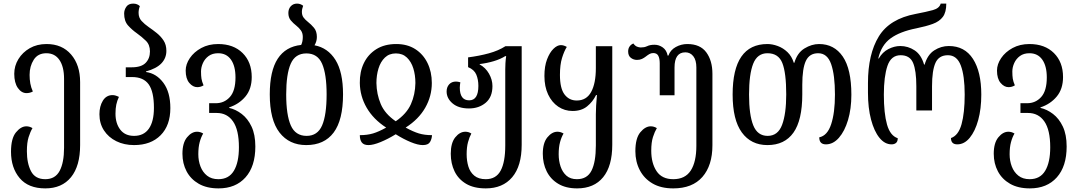

<svg xmlns="http://www.w3.org/2000/svg" viewBox="-20 -792 5972 1064"><path d="M231 252Q137 252 89 195Q41 138 41 49Q41 -25 68.5 -58.5Q96 -92 126 -92Q144 -92 160 -82Q148 -62 138.5 -32Q129 -2 129 46Q129 113 152 157Q175 201 231 201Q286 201 310.5 155Q335 109 335 27V-355Q335 -422 309.5 -459.5Q284 -497 237 -497Q190 -497 167 -461Q144 -425 144 -377Q144 -352 148 -329.5Q152 -307 162 -285Q146 -276 127 -276Q99 -276 79 -304.5Q59 -333 59 -383Q59 -427 82 -464.5Q105 -502 145 -525Q185 -548 238 -548Q324 -548 374 -490Q424 -432 424 -337V12Q424 128 373.5 190Q323 252 231 252Z M723 12Q668 12 624.5 -9.5Q581 -31 556 -69.5Q531 -108 531 -159Q531 -203 550 -234Q569 -265 604 -265Q619 -265 639 -255Q629 -234 624.5 -212.5Q620 -191 620 -162Q620 -108 646.5 -73.5Q673 -39 723 -39Q777 -39 805 -79Q833 -119 833 -194Q833 -284 804 -324.5Q775 -365 712 -365H677V-419H710Q763 -419 787 -443.5Q811 -468 811 -507Q811 -544 788.5 -566Q766 -588 738 -608Q711 -627 689.5 -651Q668 -675 668 -717Q668 -737 680 -754.5Q692 -772 718 -772Q731 -772 740 -768Q749 -764 755 -758Q748 -740 748 -721Q748 -694 764.5 -676Q781 -658 804 -642Q826 -627 848.5 -609Q871 -591 886.5 -567.5Q902 -544 902 -510Q902 -470 874.5 -441Q847 -412 789 -396V-393Q847 -385 885.5 -333Q924 -281 924 -193Q924 -97 870 -42.5Q816 12 723 12Z M1191 252Q1126 252 1081.5 226.5Q1037 201 1014 157.5Q991 114 991 60Q991 0 1016.5 -31Q1042 -62 1072 -62Q1090 -62 1106 -52Q1094 -32 1086.5 -4Q1079 24 1079 63Q1079 99 1091 130.5Q1103 162 1127.5 181.5Q1152 201 1190 201Q1248 201 1276 154.5Q1304 108 1304 24Q1304 -72 1271.5 -119Q1239 -166 1181 -166H1139V-220H1176Q1223 -220 1254 -254.5Q1285 -289 1285 -363Q1285 -426 1260 -461.5Q1235 -497 1189 -497Q1157 -497 1136 -481.5Q1115 -466 1104.5 -442.5Q1094 -419 1094 -396Q1094 -372 1096.5 -356Q1099 -340 1108 -319Q1092 -309 1073 -309Q1049 -309 1029 -332.5Q1009 -356 1009 -401Q1009 -436 1032 -470Q1055 -504 1095.5 -526Q1136 -548 1189 -548Q1274 -548 1324.5 -498Q1375 -448 1375 -365Q1375 -299 1340 -257Q1305 -215 1250 -197V-194Q1286 -186 1319.5 -160.5Q1353 -135 1374 -90.5Q1395 -46 1395 20Q1395 130 1340.5 191Q1286 252 1191 252Z M1723 -541Q1797 -527 1839 -460Q1881 -393 1881 -269Q1881 -127 1829 -57.5Q1777 12 1677 12Q1583 12 1529 -57.5Q1475 -127 1475 -269Q1475 -399 1519 -466.5Q1563 -534 1649 -543Q1658 -561 1658 -587Q1658 -609 1647.5 -623.5Q1637 -638 1623 -649Q1605 -663 1591.5 -679Q1578 -695 1578 -720Q1578 -743 1591.5 -757.5Q1605 -772 1626 -772Q1637 -772 1645.5 -768.5Q1654 -765 1660 -760Q1653 -742 1653 -726Q1653 -707 1662.5 -694.5Q1672 -682 1686 -671Q1704 -657 1720 -638Q1736 -619 1736 -587Q1736 -563 1723 -541ZM1679 -39Q1740 -39 1765 -97Q1790 -155 1790 -269Q1790 -381 1765 -438.5Q1740 -496 1678 -496Q1616 -496 1591 -438.5Q1566 -381 1566 -269Q1566 -155 1591.5 -97Q1617 -39 1679 -39Z M2022 12Q1996 12 1985 -2.5Q1974 -17 1974 -43Q2015 -43 2047 -52.5Q2079 -62 2120 -85Q2049 -131 2012 -195Q1975 -259 1974 -332Q1973 -394 1996.5 -442.5Q2020 -491 2065.5 -519.5Q2111 -548 2176 -548Q2237 -548 2281 -520Q2325 -492 2349 -443Q2373 -394 2373 -332Q2373 -259 2336.5 -195Q2300 -131 2228 -85Q2270 -62 2301.5 -52.5Q2333 -43 2374 -43Q2373 -22 2363 -5Q2353 12 2323 12Q2296 12 2256 -4.5Q2216 -21 2173 -48Q2129 -21 2088.5 -4.5Q2048 12 2022 12ZM2173 -120Q2233 -161 2257 -214.5Q2281 -268 2282 -332Q2282 -376 2270.5 -413Q2259 -450 2235 -473Q2211 -496 2174 -496Q2137 -496 2113 -473Q2089 -450 2077.5 -412.5Q2066 -375 2066 -332Q2067 -270 2090 -215.5Q2113 -161 2173 -120Z M2672 252Q2606 252 2563 226.5Q2520 201 2499 157.5Q2478 114 2478 60Q2478 0 2503 -31Q2528 -62 2559 -62Q2577 -62 2592 -52Q2581 -32 2573.5 -4Q2566 24 2566 63Q2566 99 2575.5 130.5Q2585 162 2608.5 181.5Q2632 201 2672 201Q2729 201 2754.5 153.5Q2780 106 2780 14V-408Q2780 -424 2781 -442Q2782 -460 2785 -481H2780Q2753 -464 2716 -453Q2679 -442 2638 -437V-435Q2671 -417 2690 -383.5Q2709 -350 2709 -315Q2709 -254 2671.5 -222.5Q2634 -191 2579 -191Q2521 -191 2488 -219Q2455 -247 2455 -285Q2455 -309 2469 -324.5Q2483 -340 2507 -340Q2517 -340 2531 -336Q2530 -329 2529 -321Q2528 -313 2528 -307Q2528 -236 2580 -236Q2631 -236 2631 -316Q2631 -351 2619.5 -378.5Q2608 -406 2574 -420V-474Q2636 -482 2689 -496.5Q2742 -511 2781 -536H2871V10Q2871 128 2818.5 190Q2766 252 2672 252Z M3178 252Q3116 252 3073.5 226.5Q3031 201 3009.5 157.5Q2988 114 2988 60Q2988 0 3013.5 -31Q3039 -62 3069 -62Q3087 -62 3103 -52Q3091 -32 3083.5 -4Q3076 24 3076 63Q3076 99 3086.5 130.5Q3097 162 3119 181.5Q3141 201 3177 201Q3234 201 3258 153.5Q3282 106 3282 14V-159Q3282 -180 3283.5 -206.5Q3285 -233 3288 -265H3283Q3265 -228 3233.5 -202.5Q3202 -177 3153 -177Q3109 -177 3073.5 -201Q3038 -225 3017.5 -268.5Q2997 -312 2997 -371Q2997 -425 3011.5 -463Q3026 -501 3047 -521.5Q3068 -542 3088 -542Q3104 -542 3121 -532Q3106 -508 3094.5 -470.5Q3083 -433 3083 -377Q3083 -302 3108.5 -268.5Q3134 -235 3176 -235Q3230 -235 3256 -282.5Q3282 -330 3282 -414V-536H3373V10Q3373 128 3322.5 190Q3272 252 3178 252Z M3711 252Q3643 252 3596.5 225Q3550 198 3525.5 151Q3501 104 3501 46Q3501 -26 3528.5 -59Q3556 -92 3586 -92Q3604 -92 3620 -82Q3608 -62 3598.5 -32.5Q3589 -3 3589 43Q3589 112 3618.5 156.5Q3648 201 3711 201Q3777 201 3808 153Q3839 105 3839 16V-418Q3839 -459 3822 -480.5Q3805 -502 3778 -502Q3718 -502 3718 -418V-264H3636V-441Q3636 -468 3628 -483Q3620 -498 3600 -498Q3588 -498 3578 -492Q3568 -486 3558 -478Q3549 -471 3537.5 -465.5Q3526 -460 3510 -460Q3491 -460 3476 -471.5Q3461 -483 3461 -507Q3461 -523 3469 -534.5Q3477 -546 3490 -551Q3499 -538 3510 -533.5Q3521 -529 3531 -529Q3541 -529 3549 -530.5Q3557 -532 3566 -536Q3582 -544 3607 -544Q3632 -544 3653 -529Q3674 -514 3680 -484H3684Q3695 -515 3725 -531.5Q3755 -548 3789 -548Q3860 -548 3894 -502Q3928 -456 3928 -383V13Q3928 125 3872.5 188.5Q3817 252 3711 252Z M4233 12Q4142 12 4091 -58Q4040 -128 4040 -268Q4040 -548 4233 -548Q4260 -548 4290 -537Q4320 -526 4344 -503Q4368 -480 4379 -444H4382Q4398 -499 4438 -523.5Q4478 -548 4519 -548Q4603 -548 4650.5 -478.5Q4698 -409 4698 -267Q4698 -189 4679.5 -127Q4661 -65 4629 -28.5Q4597 8 4557 8Q4520 8 4520 -31Q4565 -40 4586 -103.5Q4607 -167 4607 -268Q4607 -376 4586 -436.5Q4565 -497 4514 -497Q4466 -497 4446 -455Q4426 -413 4426 -322V-269Q4426 -126 4377 -57Q4328 12 4233 12ZM4234 -39Q4291 -39 4314 -100Q4337 -161 4337 -269Q4337 -388 4315.5 -442.5Q4294 -497 4233 -497Q4177 -497 4154 -439Q4131 -381 4131 -268Q4131 -155 4154.5 -97Q4178 -39 4234 -39Z M4921 8Q4883 8 4853.5 -28.5Q4824 -65 4807 -129.5Q4790 -194 4790 -278V-332Q4790 -492 4850 -590Q4910 -688 5055 -715Q5113 -726 5149.5 -736Q5186 -746 5193 -772H5224Q5224 -724 5205 -698.5Q5186 -673 5149 -659.5Q5112 -646 5058 -635Q4967 -617 4915.5 -579.5Q4864 -542 4847 -468H4850Q4870 -503 4903 -520Q4936 -537 4969 -537Q5012 -537 5048.5 -513Q5085 -489 5101 -434H5104Q5120 -489 5157.5 -513Q5195 -537 5238 -537Q5326 -537 5372 -465.5Q5418 -394 5418 -268Q5418 -189 5401 -127Q5384 -65 5354 -28.5Q5324 8 5285 8Q5250 8 5250 -27Q5291 -41 5308.5 -103.5Q5326 -166 5326 -268Q5326 -372 5304.5 -429Q5283 -486 5233 -486Q5183 -486 5164 -443.5Q5145 -401 5145 -314V-180H5058V-314Q5058 -401 5040 -443.5Q5022 -486 4971 -486Q4918 -486 4898 -427Q4878 -368 4878 -268Q4878 -164 4895.5 -102Q4913 -40 4955 -26Q4955 -8 4945.5 0Q4936 8 4921 8Z M5687 252Q5622 252 5577.5 226.5Q5533 201 5510 157.5Q5487 114 5487 60Q5487 0 5512.5 -31Q5538 -62 5568 -62Q5586 -62 5602 -52Q5590 -32 5582.5 -4Q5575 24 5575 63Q5575 99 5587 130.5Q5599 162 5623.5 181.5Q5648 201 5686 201Q5744 201 5772 154.5Q5800 108 5800 24Q5800 -72 5767.5 -119Q5735 -166 5677 -166H5635V-220H5672Q5719 -220 5750 -254.5Q5781 -289 5781 -363Q5781 -426 5756 -461.5Q5731 -497 5685 -497Q5653 -497 5632 -481.5Q5611 -466 5600.5 -442.5Q5590 -419 5590 -396Q5590 -372 5592.5 -356Q5595 -340 5604 -319Q5588 -309 5569 -309Q5545 -309 5525 -332.5Q5505 -356 5505 -401Q5505 -436 5528 -470Q5551 -504 5591.5 -526Q5632 -548 5685 -548Q5770 -548 5820.5 -498Q5871 -448 5871 -365Q5871 -299 5836 -257Q5801 -215 5746 -197V-194Q5782 -186 5815.5 -160.5Q5849 -135 5870 -90.5Q5891 -46 5891 20Q5891 130 5836.5 191Q5782 252 5687 252Z"/></svg>

Font: Noto Serif Georgian Condensed
Style: Regular
Weight: 400
Width: 3
Designer: Monotype Design Team, Akaki Razmadze
Foundry: Google LLC
Version: Version 2.003; ttfautohint (v1.8.4.7-5d5b)